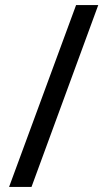

<svg xmlns="http://www.w3.org/2000/svg" viewBox="-20 -738 421 762"><path d="M370 -718H282L16 4H105Z"/></svg>

Font: Noto Sans Myanmar UI ExtraCondensed Medium
Style: Regular
Weight: 500
Width: 2
Designer: Monotype Design Team
Foundry: Monotype Imaging Inc.
Version: Version 2.103